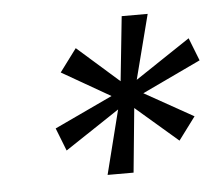

<svg xmlns="http://www.w3.org/2000/svg" viewBox="-36 -725 486 427"><g transform="rotate(-5 207.0 -511.5)"><path d="M188 -337H246L260 -480L354 -399L392 -450L283 -511L414 -573L394 -624L271 -542L308 -686H250L235 -542L142 -624L104 -573L212 -511L82 -450L102 -399L224 -480Z"/></g></svg>

Font: Archivo Thin
Style: Italic
Weight: 100
Italic angle: -10°
Designer: Hector Gatti
Foundry: Omnibus-Type
Version: Version 2.001